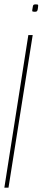

<svg xmlns="http://www.w3.org/2000/svg" viewBox="-21 -861 195 881"><path d="M144 -841Q149 -841 152 -840Q155 -839 154 -833Q153 -821 151.5 -815.5Q150 -810 147 -808.5Q144 -807 137 -807Q133 -807 129.5 -808Q126 -809 127 -815Q129 -827 130 -832.5Q131 -838 134 -839.5Q137 -841 144 -841ZM-1 0 109 -700H129L18 0Z"/></svg>

Font: Georama ExtraCondensed Thin
Style: Italic
Weight: 100
Width: 2
Italic angle: -9°
Designer: Jean-Baptiste Levee
Foundry: Production Type
Version: Version 1.001